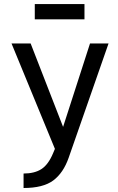

<svg xmlns="http://www.w3.org/2000/svg" viewBox="-20 -733 586 951"><path d="M96.7 198.2V126.5Q150.9 126.5 185.1 104.5Q219.2 82.5 242.7 26.4L252 4.4L37.1 -517.6H131.8L292.5 -104.5L425.8 -517.6H517.6L320.3 47.9Q293.9 123.5 243.7 160.9Q193.4 198.2 96.7 198.2ZM152.3 -712.9H398.4V-637.2H152.3Z"/></svg>

Font: Monda
Style: Regular
Weight: 400
Designer: Vernon Adams
Foundry: Vernon Adams
Version: Version 2.100; ttfautohint (v1.8.3)